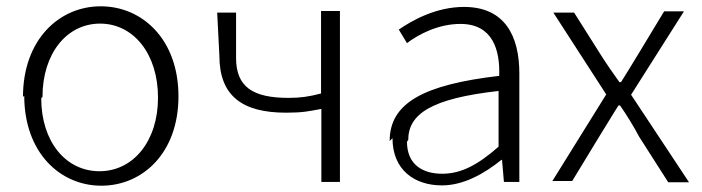

<svg xmlns="http://www.w3.org/2000/svg" viewBox="-20 -565 2229 610"><path d="M57 -261C57 -80 171 25 302 25C433 25 547 -79 547 -259C547 -440 432 -545 300 -545C168 -545 53 -439 53 -257ZM115 -257C115 -395 192 -490 298 -490C404 -490 482 -394 482 -255C482 -116 403 -21 296 -21C189 -21 111 -115 111 -253Z M677 -388C677 -260 750 -207 889 -207C940 -207 959 -211 1001 -219V13H1060V-530H1000V-268C962 -258 934 -254 897 -254C783 -254 730 -289 730 -381V-525H670Z M1227 -126C1227 -25 1297 24 1384 24C1453 24 1518 -13 1573 -57H1575L1581 13H1630V-331C1630 -451 1584 -543 1454 -543C1365 -543 1289 -500 1247 -471L1273 -428C1310 -456 1372 -489 1443 -489C1546 -489 1569 -405 1566 -324C1326 -296 1218 -238 1218 -117ZM1277 -120C1277 -203 1350 -252 1564 -276V-99C1499 -42 1446 -13 1385 -13C1324 -13 1273 -41 1273 -115Z M1735 10H1798L1885 -133C1906 -166 1925 -199 1945 -230H1950C1972 -198 1993 -164 2011 -130L2103 14H2169L1985 -264L2153 -529H2090L2009 -395C1990 -364 1972 -334 1953 -304H1948C1927 -333 1907 -362 1888 -392L1804 -525H1738L1906 -265Z"/></svg>

Font: GenEiGothic-pro-Light
Style: Regular
Weight: 300
Designer: Ryoko NISHIZUKA (kana & ideographs); Paul D. Hunt (Latin, Greek & Cyrillic); Wenlong ZHANG (bopomofo); Sandoll Communica
Foundry: Adobe Systems Incorporated; o_tamon
Version: Version 1.000.140830